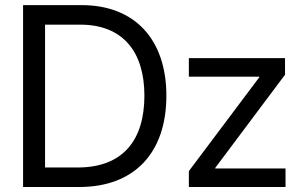

<svg xmlns="http://www.w3.org/2000/svg" viewBox="-20 -748 1208 768"><path d="M296.9 0C518.6 0 645.5 -137.7 645.5 -365.2C645.5 -590.8 518.6 -727.5 306.6 -727.5H72.3V0ZM735.4 0H1122.1V-74.2H840.8V-76.2L1120.1 -449.2V-515.6H735.4V-441.4H1017.6V-439.5L735.4 -63.5ZM160.2 -78.1V-649.4H300.8C471.7 -649.4 557.6 -541 557.6 -365.2C557.6 -187.5 471.7 -78.1 291 -78.1Z"/></svg>

Font: Raveo Display Display
Style: Regular
Weight: 400
Designer: Jakub Foglar, Rasmus Andersson (Inter)
Foundry: Jakubfoglar.com
Version: Version 1.100;Glyphs 3.2.3 (3260)